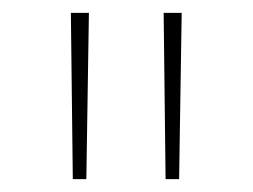

<svg xmlns="http://www.w3.org/2000/svg" viewBox="-20 -906 392 298"><path d="M93 -628H114L118 -886H90ZM237 -628H258L262 -886H234Z"/></svg>

Font: Noto Sans Kannada UI Thin
Style: Regular
Weight: 100
Designer: Jelle Bosma - Monotype Design Team
Foundry: Monotype Imaging Inc.
Version: Version 2.005